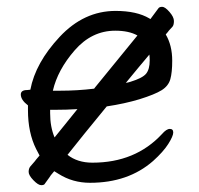

<svg xmlns="http://www.w3.org/2000/svg" viewBox="-20 -518 583 563"><path d="M96 -62Q91 -71 86 -81Q62 -129 62 -195V-209Q41 -225 41 -241Q41 -254 60 -254L69 -255Q84 -334 155 -410Q226 -486 319 -486Q381 -486 418 -464Q419 -463 421 -462Q439 -486 444 -493Q447 -498 455.5 -498Q464 -498 477 -483Q490 -468 490 -456.5Q490 -445 486 -440Q482 -435 475 -428Q474 -426 466 -417Q485 -385 485 -340Q485 -306 479.5 -286Q474 -266 454 -253.5Q434 -241 389 -227Q346 -214 293 -206Q219 -116 178 -64Q207 -41 251 -41Q377 -41 455 -125Q468 -140 478 -140Q488 -140 488 -129.5Q488 -119 473.5 -96Q459 -73 429 -46Q356 18 244 18Q193 18 152 -8Q145 -12 139 -16Q126 -1 125 2Q118 12 112 20Q110 25 101 25Q92 25 78 10.5Q64 -4 64 -14Q64 -24 69 -30Q74 -36 82 -45Q83 -47 96 -62ZM207 -198Q175 -196 140 -196H127V-186Q127 -146 140 -115Q167 -149 207 -198ZM383 -414Q358 -428 318 -428Q249 -428 199 -370.5Q149 -313 135 -252H155Q207 -252 256 -258Q257 -260 259 -262Q337 -357 383 -414ZM349 -275Q356 -276 362 -278Q398 -289 408.5 -302Q419 -315 419 -341Q419 -350 418 -358Q390 -325 349 -275Z"/></svg>

Font: LXGW WenKai Lite
Style: Regular
Weight: 400
Designer: LXGW / Fontworks Inc.
Foundry: LXGW / Fontworks Inc.
Version: Version 1.511; March 25, 2025